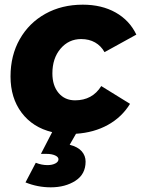

<svg xmlns="http://www.w3.org/2000/svg" viewBox="-20 -567 620 821"><path d="M413 -199 536 -123Q501 -66 441.5 -33Q382 0 305 5L278 52Q313 61 329.5 80Q346 99 346 124Q346 178 302.5 206Q259 234 197 234Q141 234 89 213L133 129Q158 139 183 139Q203 139 216.5 132Q230 125 230 114Q230 104 215.5 97.5Q201 91 179 91H155L203 -2Q120 -22 72.5 -85Q25 -148 25 -240Q25 -330 64.5 -399.5Q104 -469 174 -508Q244 -547 334 -547Q415 -547 474.5 -513.5Q534 -480 563 -419L427 -344Q412 -371 386.5 -385.5Q361 -400 327 -400Q274 -400 239 -359Q204 -318 204 -253Q204 -201 230.5 -169.5Q257 -138 301 -138Q375 -138 413 -199Z"/></svg>

Font: TypoPRO Montserrat Alternates
Style: Bold Italic
Weight: 700
Italic angle: -11.3°
Designer: Julieta Ulanovsky
Foundry: Julieta Ulanovsky
Version: Version 6.001